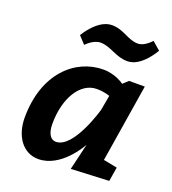

<svg xmlns="http://www.w3.org/2000/svg" viewBox="-143 -893 906 1010"><g transform="rotate(20 310.0 -387.5)"><path d="M513 -104 583 -540H495L466 -513C466 -513 418 -550 349 -550C194 -550 45 -421 45 -171C45 -70 98 10 186 10C312 10 395 -138 400 -148L365 0L577 -10L590 -89ZM409 -347C409 -347 342 -107 242 -107C212 -107 193 -137 193 -190C193 -335 259 -442 351 -442C395 -442 424 -430 424 -430ZM208 -637C208 -637 245 -678 286 -678C344 -678 383 -634 451 -634C530 -634 589 -743 589 -743L544 -782C544 -782 509 -740 471 -740C413 -740 379 -785 311 -785C231 -785 170 -678 170 -678Z"/></g></svg>

Font: Bitter
Style: Bold Italic
Weight: 700
Designer: Sol Matas
Foundry: Sol Matas
Version: Version 1.002